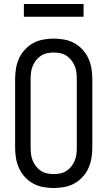

<svg xmlns="http://www.w3.org/2000/svg" viewBox="-20 -937 540 965"><path d="M250 8Q223 8 196.5 3Q170 -2 147 -14.5Q124 -27 105.5 -47Q87 -67 76 -91Q65 -115 60.5 -141.5Q56 -168 56 -195V-540Q56 -567 60.5 -593.5Q65 -620 76 -644Q87 -668 105.5 -688Q124 -708 147 -720.5Q170 -733 196.5 -738Q223 -743 250 -743Q277 -743 303.5 -738Q330 -733 353 -720.5Q376 -708 394.5 -688Q413 -668 424 -644Q435 -620 439.5 -593.5Q444 -567 444 -540V-195Q444 -168 439.5 -141.5Q435 -115 424 -91Q413 -67 394.5 -47Q376 -27 353 -14.5Q330 -2 303.5 3Q277 8 250 8ZM250 -62Q267 -62 283.5 -65.5Q300 -69 314 -78Q328 -87 338.5 -100.5Q349 -114 355.5 -129.5Q362 -145 364 -161.5Q366 -178 366 -195V-540Q366 -557 364 -573.5Q362 -590 355.5 -605.5Q349 -621 338.5 -634.5Q328 -648 314 -657Q300 -666 283.5 -669.5Q267 -673 250 -673Q233 -673 216.5 -669.5Q200 -666 186 -657Q172 -648 161.5 -634.5Q151 -621 144.5 -605.5Q138 -590 136 -573.5Q134 -557 134 -540V-195Q134 -178 136 -161.5Q138 -145 144.5 -129.5Q151 -114 161.5 -100.5Q172 -87 186 -78Q200 -69 216.5 -65.5Q233 -62 250 -62ZM400 -853H100V-917H400Z"/></svg>

Font: Iosevka Custom
Style: Regular
Weight: 400
Monospace: yes
Designer: Belleve Invis
Foundry: Belleve Invis
Version: Version 32.5.0; ttfautohint (v1.8.4)